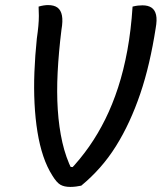

<svg xmlns="http://www.w3.org/2000/svg" viewBox="-20 -727 640 756"><path d="M169 -707Q193 -707 206.5 -697Q220 -687 224 -665.5Q228 -644 222 -610Q211 -521 207 -442.5Q203 -364 207.5 -295Q212 -226 225.5 -166.5Q239 -107 264 -57L237 -72L287 -67L254 -56Q296 -100 331 -150Q366 -200 394.5 -257.5Q423 -315 445 -382.5Q467 -450 481.5 -529Q496 -608 502 -701Q514 -704 523 -705Q532 -706 541 -706Q563 -706 576.5 -697Q590 -688 594.5 -668.5Q599 -649 593 -616Q582 -545 567 -480.5Q552 -416 532.5 -358.5Q513 -301 489 -249Q465 -197 436.5 -151.5Q408 -106 374 -67.5Q340 -29 300 4Q291 6 279.5 7.5Q268 9 257 9Q233 9 218 0.5Q203 -8 186 -36Q165 -69 150.5 -112Q136 -155 127.5 -207.5Q119 -260 116 -319.5Q113 -379 115.5 -443.5Q118 -508 125 -575Q129 -603 131 -624.5Q133 -646 133 -664.5Q133 -683 132 -701Q142 -704 151.5 -705.5Q161 -707 169 -707Z"/></svg>

Font: Rec Mono Duotone
Style: Italic
Weight: 400
Italic angle: -10°
Monospace: yes
Version: Version 1.085; ttfautohint (v1.8.4.7-5d5b)